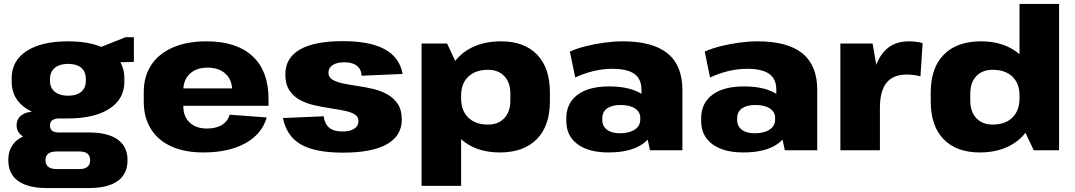

<svg xmlns="http://www.w3.org/2000/svg" viewBox="-20 -760 5438 971"><path d="M324 -161Q190 -161 114.5 -210Q39 -259 39 -347V-364Q39 -453 114.5 -502Q190 -551 324 -551Q457 -551 533 -502Q609 -453 609 -364V-347Q609 -259 533 -210Q457 -161 324 -161ZM217 191Q122 191 72 155.5Q22 120 22 50Q22 -18 70 -54Q118 -90 216 -90H430Q525 -90 575 -54.5Q625 -19 625 50Q625 120 575 155.5Q525 191 430 191ZM381 95Q436 95 436 50Q436 6 381 6H267Q210 6 210 50Q210 95 267 95ZM161 -55Q116 -55 90 -74.5Q64 -94 64 -125Q64 -159 89 -177.5Q114 -196 161 -196H324V-161H279Q257 -161 244.5 -152Q232 -143 233 -125Q233 -107 244 -98.5Q255 -90 279 -90H324V-55ZM324 -276Q367 -276 390.5 -295.5Q414 -315 414 -350V-362Q414 -398 390.5 -417.5Q367 -437 324 -437Q282 -437 257.5 -417Q233 -397 233 -362V-350Q233 -315 257.5 -295.5Q282 -276 324 -276ZM445 -504 615 -572H657V-447L445 -441Z M1008 11Q914 11 846.5 -19.5Q779 -50 743 -108Q707 -166 707 -246V-294Q707 -374 745 -431.5Q783 -489 854.5 -520Q926 -551 1024 -551Q1176 -551 1257 -476Q1338 -401 1338 -259V-225H871V-313H1180L1154 -280V-303Q1154 -356 1120.5 -387Q1087 -418 1030 -418Q973 -418 940 -387Q907 -356 907 -302V-224Q907 -170 939.5 -140Q972 -110 1027 -110Q1074 -110 1103.5 -129Q1133 -148 1141 -180L1329 -166Q1304 -81 1220 -35Q1136 11 1008 11Z M1715 12Q1573 12 1501 -30Q1429 -72 1411 -163L1617 -172Q1622 -133 1645 -114Q1668 -95 1711 -95Q1750 -95 1771.5 -109Q1793 -123 1793 -147Q1793 -170 1773 -182Q1753 -194 1720 -200.5Q1687 -207 1647.5 -213Q1608 -219 1568.5 -228Q1529 -237 1496 -255Q1463 -273 1443 -304Q1423 -335 1423 -384Q1423 -467 1496.5 -509.5Q1570 -552 1715 -552Q1806 -552 1869.5 -533.5Q1933 -515 1969.5 -478.5Q2006 -442 2016 -386L1809 -377Q1807 -410 1784.5 -427.5Q1762 -445 1722 -445Q1684 -445 1662.5 -431Q1641 -417 1641 -392Q1641 -369 1661.5 -357Q1682 -345 1714.5 -338Q1747 -331 1786.5 -325.5Q1826 -320 1866 -310.5Q1906 -301 1938.5 -283Q1971 -265 1991.5 -234.5Q2012 -204 2012 -155Q2012 -73 1936.5 -30.5Q1861 12 1715 12Z M2508 11Q2424 11 2362 -21.5Q2300 -54 2265.5 -113.5Q2231 -173 2230 -254V-288Q2231 -369 2266 -428Q2301 -487 2365 -519Q2429 -551 2514 -551Q2631 -551 2696 -484Q2761 -417 2761 -293V-247Q2761 -123 2694.5 -56Q2628 11 2508 11ZM2112 -540H2241L2312 -388V180H2112ZM2448 -130Q2500 -130 2530.5 -162.5Q2561 -195 2561 -251V-287Q2561 -343 2530.5 -375Q2500 -407 2448 -407Q2385 -407 2348.5 -372.5Q2312 -338 2312 -277V-262Q2312 -201 2348 -165.5Q2384 -130 2448 -130Z M3224 -203V-306Q3224 -361 3188 -386.5Q3152 -412 3076 -412Q3029 -412 2981 -400.5Q2933 -389 2889 -368L2862 -499Q2897 -515 2943 -526.5Q2989 -538 3037.5 -544.5Q3086 -551 3129 -551Q3281 -551 3356 -490Q3431 -429 3431 -306V0H3267ZM3057 11Q2957 11 2900.5 -31Q2844 -73 2844 -148V-162Q2844 -238 2900.5 -280.5Q2957 -323 3061 -323Q3169 -323 3230 -281.5Q3291 -240 3291 -165V-150Q3291 -74 3229.5 -31.5Q3168 11 3057 11ZM3115 -86Q3162 -86 3190 -104.5Q3218 -123 3218 -155V-164Q3218 -194 3191.5 -211.5Q3165 -229 3118 -229Q3075 -229 3050.5 -212Q3026 -195 3026 -161V-153Q3026 -122 3049.5 -104Q3073 -86 3115 -86Z M3906 -203V-306Q3906 -361 3870 -386.5Q3834 -412 3758 -412Q3711 -412 3663 -400.5Q3615 -389 3571 -368L3544 -499Q3579 -515 3625 -526.5Q3671 -538 3719.5 -544.5Q3768 -551 3811 -551Q3963 -551 4038 -490Q4113 -429 4113 -306V0H3949ZM3739 11Q3639 11 3582.5 -31Q3526 -73 3526 -148V-162Q3526 -238 3582.5 -280.5Q3639 -323 3743 -323Q3851 -323 3912 -281.5Q3973 -240 3973 -165V-150Q3973 -74 3911.5 -31.5Q3850 11 3739 11ZM3797 -86Q3844 -86 3872 -104.5Q3900 -123 3900 -155V-164Q3900 -194 3873.5 -211.5Q3847 -229 3800 -229Q3757 -229 3732.5 -212Q3708 -195 3708 -161V-153Q3708 -122 3731.5 -104Q3755 -86 3797 -86Z M4230 -540H4393L4430 -324V0H4230ZM4387 -265Q4387 -407 4435 -479Q4483 -551 4576 -551Q4593 -551 4610.5 -549Q4628 -547 4646 -542L4635 -374Q4601 -383 4565 -383Q4497 -383 4463.5 -341.5Q4430 -300 4430 -215Z M4935 11Q4817 11 4752 -56Q4687 -123 4687 -247V-293Q4687 -417 4753.5 -484Q4820 -551 4941 -551Q5024 -551 5086.5 -519Q5149 -487 5183.5 -428Q5218 -369 5218 -288V-254Q5218 -173 5183 -113.5Q5148 -54 5084 -21.5Q5020 11 4935 11ZM5000 -130Q5064 -130 5100 -165.5Q5136 -201 5136 -262V-277Q5136 -338 5100 -372.5Q5064 -407 5000 -407Q4948 -407 4917.5 -375Q4887 -343 4887 -287V-251Q4887 -195 4917.5 -162.5Q4948 -130 5000 -130ZM5136 -152V-740H5336V0H5208Z"/></svg>

Font: Pathway Extreme 28pt ExtraBold
Style: Regular
Weight: 800
Designer: Eduardo Rodriguez Tunni
Foundry: Eduardo Rodriguez Tunni
Version: Version 1.001;gftools[0.9.26]